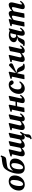

<svg xmlns="http://www.w3.org/2000/svg" viewBox="2539 -3337 1033 6151"><g transform="rotate(-90 3055.5 -261.5)"><path d="M220.6 15.1C386.7 15.1 510.6 -141.1 510.6 -308C510.6 -439.6 428.2 -498.7 319.2 -498.7C152.1 -498.7 26.7 -343 26.7 -175.9C26.7 -44.7 112.1 15.1 220.6 15.1ZM232.6 -39.2C198.1 -39.2 171.4 -64.3 171.4 -149.2C171.4 -284.6 226.8 -444.4 306.1 -444.4C341.4 -444.4 365.8 -418.9 365.8 -338.1C365.8 -198.4 311.3 -39.2 232.6 -39.2Z M750.4 15.1C914.7 15.1 1051.9 -130.8 1051.9 -300.6C1051.9 -410 984.3 -466.8 865.5 -466.8C786.2 -466.8 670.4 -414.5 619.2 -286.6L639.3 -285.5C673.1 -427.7 702.7 -484.7 734.9 -516.9C791.1 -573.1 1044.6 -560.5 1085.6 -601.5C1108.6 -624.3 1134.1 -680.5 1153.1 -746.1L1112.8 -757.5L1089.8 -724.4C923.9 -712.6 798.5 -694.2 736.2 -632C654.4 -550.1 565.5 -359.8 565.5 -180.3C565.5 -33.2 651.7 15.1 750.4 15.1ZM769 -39.2C733.4 -39.2 707.6 -59.3 707.6 -141.1C707.6 -227.5 725.6 -310.9 754.5 -356.9C782.7 -395 815.7 -414.9 848 -414.9C885.3 -414.9 905.1 -389.1 905.1 -328.9C905.1 -166.3 828.6 -39.2 769 -39.2Z M1679.6 235C1775.6 228.7 1826.3 186 1827.1 116.5L1828 77.5C1828.5 17.6 1859.9 -33.4 1912.4 -117.6L1887.4 -111.1L1810.1 -18.6L1820.4 -5.7C1741.1 54.3 1737.1 74.6 1727.3 120.9L1722.6 148.7C1717.7 175 1697.7 193 1669.3 203L1679.6 235ZM1210.1 15.1C1275.8 15.1 1350.7 -31.6 1418.6 -114.6H1430.6L1412.3 -146.9C1366.9 -103.6 1331.8 -87.5 1303.8 -87.5C1284.1 -87.5 1268.7 -97.9 1268.7 -127.6C1268.7 -147.5 1273.9 -169.5 1280.1 -195.4L1348.1 -484.4L1330.8 -500.2L1123.9 -443.7L1117.7 -405.9L1241.9 -386.2L1194.5 -417.6L1137 -164.5C1129.8 -131.2 1123.2 -97.7 1123.2 -69.3C1123.2 -14.3 1162.8 15.1 1210.1 15.1ZM1475.6 15.1C1541.3 15.1 1612.6 -31.6 1680.8 -114.6H1692.5L1674.2 -146.9C1628.8 -103.6 1597.5 -87.5 1569.3 -87.5C1549.6 -87.5 1534.1 -97.9 1534.1 -127.6C1534.1 -147.5 1539.4 -169.5 1545.6 -195.4L1611 -484.4L1591.6 -500.2L1461.4 -458C1452.8 -407.6 1443.4 -358.6 1433.3 -309.7L1402.5 -163.4C1398.9 -144.8 1393.7 -126.4 1390.8 -108.3H1393.1C1391.2 -95 1389 -81.3 1389 -69.3C1389 -14.3 1428.6 15.1 1475.6 15.1ZM1728.8 15.1C1811.2 15.1 1872.8 -51.9 1912.4 -117.6L1881.9 -138C1848.5 -95.8 1827.9 -76.1 1810.4 -76.1C1800.6 -76.1 1793.2 -83.3 1793.2 -96.6C1793.2 -106.9 1795.7 -120.7 1800 -139.3L1876.8 -484.4L1857.3 -500.2L1727.1 -458C1718.3 -407.6 1708.9 -358.6 1698.7 -309.7L1658.3 -121.3L1660.6 -118.8C1656.7 -101.8 1654.7 -88.8 1654.7 -79.1C1654.7 -17.6 1684.3 15.1 1728.8 15.1Z M2052.2 15.1C2123.1 15.1 2203.8 -36.5 2279.6 -129.7H2292.4L2273.9 -162C2219.3 -108.9 2182.1 -87.5 2148.4 -87.5C2128.7 -87.5 2113.2 -97.9 2113.2 -127.6C2113.2 -147.5 2118.5 -169.5 2124.7 -195.4L2192.7 -484.4L2175.4 -500.2L1964.9 -443.7L1958.7 -405.9L2054.7 -389.8L2036.2 -419L1978 -164.5C1970.8 -131.2 1964.2 -97.7 1964.2 -69.3C1964.2 -16 2003.2 15.1 2052.2 15.1ZM2319 15.1C2401.8 15.1 2463.4 -51.9 2502.9 -117.6L2472.2 -138C2439.1 -95.8 2418.4 -76.1 2400.7 -76.1C2390.8 -76.1 2383.4 -83.3 2383.4 -96.6C2383.4 -106.9 2386 -120.7 2390.3 -139.3L2467 -484.4L2447.6 -500.2L2313.8 -458C2304.9 -407.6 2295.8 -358.6 2285.7 -309.7L2246.9 -127.2H2250.2C2244.1 -103.7 2241.7 -89.5 2241.7 -76.2C2241.7 -17.6 2274.8 15.1 2319 15.1Z M2551.1 8 2681.1 0C2694.8 -72.4 2707.5 -142.9 2723.3 -214.3L2755 -360.9L2778.5 -484.4L2759.8 -500.2L2555.4 -443.4L2549.3 -405.9L2675.7 -386L2622.6 -415L2536.8 -3.6L2551.1 8ZM2629.1 -225.1 2946.1 -238.7V-280.3L2629.1 -278.9V-225.1ZM2912.9 15.1C2995.6 15.1 3057.2 -51.9 3096.8 -117.6L3066.3 -138C3032.9 -95.8 3012.2 -76.1 2994.6 -76.1C2984.7 -76.1 2977.3 -83.3 2977.3 -96.6C2977.3 -106.9 2979.9 -120.7 2984.1 -139.3L3061.1 -484.4L3041.4 -500.2L2907.7 -460.2C2899.1 -409.9 2890.4 -360.6 2879.5 -311.9L2842 -141.1C2835.4 -110.8 2828.4 -78.1 2828.4 -50.9C2828.4 -8.3 2857.2 15.1 2912.9 15.1Z M3295.9 15.1C3400 15.1 3485.2 -61.1 3527.3 -141.1L3500 -161.2C3461.3 -115.1 3413.8 -88.2 3372.3 -88.2C3307.7 -88.2 3266.3 -124.5 3266.3 -204.3C3266.3 -307.4 3316.6 -422.7 3422.2 -465.6H3439.4V-478H3368.1L3416.6 -393.8C3433.2 -365.9 3452.2 -340.6 3485.7 -340.6C3523.7 -340.6 3554.5 -368.5 3556.3 -405.7C3539.6 -463 3488.5 -498.7 3416.1 -498.7C3250 -498.7 3122.6 -345.9 3122.6 -174.7C3122.6 -56.9 3193.9 15.1 3295.9 15.1Z M3607.1 8 3737.1 0C3750.8 -72.4 3763.5 -142.9 3779.3 -214.3L3811 -360.9L3834.5 -484.4L3815.8 -500.2L3611.4 -443.4L3605.3 -405.9L3731.7 -386L3678.6 -415L3592.8 -3.6L3607.1 8ZM4084.6 0 4090.3 -34.3 4061.5 -38.3C4036.9 -41.7 4024.6 -56.2 4007.1 -91.3L3976.6 -151.4C3949.8 -205.2 3906.2 -237.2 3841 -243.4L3785.2 -248L3781.5 -240.3L4009.4 -339.1C4072.7 -364.4 4103.4 -381 4103.4 -420.5C4103.4 -458 4076.2 -487 4036.6 -493L3780 -256.9L3765.7 -244.6H3761.7V-231.9L3774.9 -227.4C3802.8 -216.7 3814.2 -206.9 3831 -158.6L3857.3 -82.8C3884 -6.3 3926.4 15.1 3989.9 15.1C4024.8 15.1 4056 10 4084.6 0Z M4233.2 15.1C4304.1 15.1 4384.8 -36.5 4460.6 -129.7H4473.4L4454.9 -162C4400.3 -108.9 4363.1 -87.5 4329.4 -87.5C4309.7 -87.5 4294.2 -97.9 4294.2 -127.6C4294.2 -147.5 4299.5 -169.5 4305.7 -195.4L4373.7 -484.4L4356.4 -500.2L4145.9 -443.7L4139.7 -405.9L4235.7 -389.8L4217.2 -419L4159 -164.5C4151.8 -131.2 4145.2 -97.7 4145.2 -69.3C4145.2 -16 4184.2 15.1 4233.2 15.1ZM4500 15.1C4582.8 15.1 4644.4 -51.9 4683.9 -117.6L4653.2 -138C4620.1 -95.8 4599.4 -76.1 4581.7 -76.1C4571.8 -76.1 4564.4 -83.3 4564.4 -96.6C4564.4 -106.9 4567 -120.7 4571.3 -139.3L4648 -484.4L4628.6 -500.2L4494.8 -458C4485.9 -407.6 4476.8 -358.6 4466.7 -309.7L4427.9 -127.2H4431.2C4425.1 -103.7 4422.7 -89.5 4422.7 -76.2C4422.7 -17.6 4455.8 15.1 4500 15.1Z M4654.4 0.9C4674.3 9 4717.8 14 4749.9 14C4810.1 14 4849 1 4865.9 -41.3C4883.6 -83.4 4904.3 -123.1 4921.9 -161.9C4938.4 -198.7 4964.8 -214.6 5004 -224L5069.8 -238.6L5084 -274.2C5052.4 -266.2 5027.7 -259.5 4998 -259.5C4940.7 -259.5 4916 -291.6 4916 -340.5C4916 -417.2 4978.2 -445.3 5034.7 -445.3C5056.9 -445.3 5073.9 -440.7 5090.2 -434.7L5073.6 -471.9C5061.6 -416.9 5049.1 -362.8 5035.5 -308.2L4996.9 -149.7C4988.9 -118 4985.9 -93.1 4985.9 -68.4C4985.9 -14.3 5014.1 15.1 5062.6 15.1C5145.3 15.1 5206.9 -51.9 5246.4 -117.6L5215.7 -138C5182.6 -95.8 5162.6 -76.1 5144.9 -76.1C5134.4 -76.1 5126.2 -83.3 5126.2 -96.6C5126.2 -106.9 5127.8 -117.6 5133.6 -139.3L5223.7 -486.9L5202.8 -499.3L5148.5 -467.2C5101.9 -487.5 5063.7 -495.9 5011.9 -495.9C4871.2 -495.9 4781.4 -422.2 4779.3 -336.3C4777.9 -272.9 4827 -221.6 4963.5 -231.9L4964.1 -237.7C4886.3 -218.9 4838.7 -206.8 4801.5 -168.9C4761.5 -127.7 4731.5 -83 4693 -21.9L4754.1 -44.2L4664 -34.9L4654.4 0.9Z M5294.1 8 5424.1 0C5437.8 -72.4 5450.5 -142.9 5466.3 -214.3L5498 -355.1L5495.8 -355L5521.5 -484.4L5502.8 -500.2L5298.4 -443.4L5292.3 -405.9L5418.7 -386L5365.6 -415L5279.8 -3.6L5294.1 8ZM5571.8 8 5701.3 0C5715 -72.4 5728.7 -142.9 5743.7 -214.3L5773 -354.3L5771.4 -356.6C5776.1 -378.3 5780.4 -392.1 5780.4 -415.4C5780.4 -471.4 5747.7 -498.7 5703.8 -498.7C5633.9 -498.7 5552.5 -449.1 5476.9 -368.6H5470.5L5477 -324.4C5528.7 -374.7 5573 -396.6 5605.3 -396.6C5619.4 -396.6 5630.7 -387.1 5630.7 -367.3C5630.7 -351.3 5625.2 -328.2 5620.1 -301.9L5557.5 -3.6L5571.8 8ZM5912.4 15.1C5998.4 15.1 6065.4 -50.1 6105.9 -117.6L6075.4 -138C6042.6 -95.8 6019.4 -76.1 6001.8 -76.1C5992.2 -76.1 5986.1 -83.1 5986.1 -96.3C5986.1 -106.3 5989.9 -119.9 5994.8 -139.3L6041.9 -328.2C6049.9 -359.7 6054.6 -388.4 6054.6 -415.4C6054.6 -471.4 6021.9 -498.7 5978.4 -498.7C5908.7 -498.7 5829 -449.1 5753.7 -367.4H5747.3L5753.7 -323C5804.9 -373.7 5847.5 -396.6 5878.4 -396.6C5894.3 -396.6 5904.9 -387.1 5904.9 -365.7C5904.9 -349.3 5899.7 -322 5891.7 -290.9L5854.4 -141.1C5846.6 -110.8 5837.7 -78.1 5837.7 -48.6C5837.7 -8.3 5864.6 15.1 5912.4 15.1Z"/></g></svg>

Font: Source Serif 4 Variable
Style: Italic
Weight: 400
Italic angle: -12°
Designer: Frank Grießhammer
Foundry: Adobe Systems Incorporated
Version: Version 4.004;hotconv 1.0.116;makeotfexe 2.5.65601